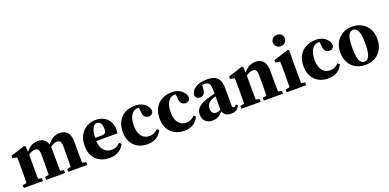

<svg xmlns="http://www.w3.org/2000/svg" viewBox="-5 -1536 4811 2376"><g transform="rotate(-20 2400.5 -348.0)"><path d="M27 0V-37L116 -55H191L280 -37V0ZM78 0Q80 -24 80.5 -61Q81 -98 81.5 -138Q82 -178 82 -210V-257Q82 -286 82 -306.5Q82 -327 81.5 -345.5Q81 -364 79 -384L20 -396V-427L210 -488L225 -477L231 -375V-371V-210Q231 -178 231.5 -138Q232 -98 232.5 -61Q233 -24 235 0ZM321 0V-37L407 -55H483L571 -37V0ZM370 0Q372 -24 373 -61Q374 -98 374 -137.5Q374 -177 374 -210V-310Q374 -360 361 -379.5Q348 -399 316 -399Q296 -399 275 -390Q254 -381 234.5 -365Q215 -349 199 -330L195 -375H209Q235 -413 262 -438Q289 -463 320 -475.5Q351 -488 385 -488Q451 -488 486 -448Q521 -408 521 -323V-210Q521 -177 521.5 -137.5Q522 -98 523 -61Q524 -24 525 0ZM613 0V-37L696 -55H773L862 -37V0ZM660 0Q662 -24 662.5 -61Q663 -98 663.5 -137.5Q664 -177 664 -210V-310Q664 -363 650.5 -381Q637 -399 606 -399Q586 -399 566 -390.5Q546 -382 526.5 -366.5Q507 -351 488 -329L483 -375H496Q525 -416 553 -441Q581 -466 611 -477Q641 -488 674 -488Q742 -488 776.5 -447Q811 -406 811 -321V-210Q811 -177 811.5 -137.5Q812 -98 812.5 -61Q813 -24 815 0Z M1154 15Q1085 15 1030.5 -13.5Q976 -42 944.5 -96.5Q913 -151 913 -230Q913 -313 945 -370.5Q977 -428 1031 -458Q1085 -488 1150 -488Q1213 -488 1258.5 -462Q1304 -436 1328 -391.5Q1352 -347 1352 -290Q1352 -274 1351 -263Q1350 -252 1347 -239H975V-281H1150Q1189 -281 1202.5 -295.5Q1216 -310 1216 -346Q1216 -382 1207.5 -404Q1199 -426 1184 -436.5Q1169 -447 1151 -447Q1129 -447 1110.5 -429Q1092 -411 1080.5 -369Q1069 -327 1069 -253Q1069 -192 1088 -152Q1107 -112 1139.5 -92Q1172 -72 1212 -72Q1248 -72 1276 -85Q1304 -98 1326 -123L1352 -101Q1332 -62 1303.5 -36.5Q1275 -11 1238 2Q1201 15 1154 15Z M1654 15Q1584 15 1530 -14Q1476 -43 1445.5 -98.5Q1415 -154 1415 -232Q1415 -315 1447.5 -372Q1480 -429 1537 -458.5Q1594 -488 1667 -488Q1718 -488 1757.5 -469.5Q1797 -451 1820 -420Q1843 -389 1846 -351Q1839 -326 1823.5 -314Q1808 -302 1783 -302Q1756 -302 1735 -321.5Q1714 -341 1711 -391L1703 -463L1769 -426Q1748 -437 1728.5 -442Q1709 -447 1687 -447Q1658 -447 1631.5 -427.5Q1605 -408 1588 -366Q1571 -324 1571 -256Q1571 -196 1588.5 -155Q1606 -114 1637.5 -93Q1669 -72 1710 -72Q1732 -72 1751.5 -77.5Q1771 -83 1788.5 -94.5Q1806 -106 1821 -123L1848 -101Q1828 -62 1800.5 -36.5Q1773 -11 1736.5 2Q1700 15 1654 15Z M2139 15Q2069 15 2015 -14Q1961 -43 1930.5 -98.5Q1900 -154 1900 -232Q1900 -315 1932.5 -372Q1965 -429 2022 -458.5Q2079 -488 2152 -488Q2203 -488 2242.5 -469.5Q2282 -451 2305 -420Q2328 -389 2331 -351Q2324 -326 2308.5 -314Q2293 -302 2268 -302Q2241 -302 2220 -321.5Q2199 -341 2196 -391L2188 -463L2254 -426Q2233 -437 2213.5 -442Q2194 -447 2172 -447Q2143 -447 2116.5 -427.5Q2090 -408 2073 -366Q2056 -324 2056 -256Q2056 -196 2073.5 -155Q2091 -114 2122.5 -93Q2154 -72 2195 -72Q2217 -72 2236.5 -77.5Q2256 -83 2273.5 -94.5Q2291 -106 2306 -123L2333 -101Q2313 -62 2285.5 -36.5Q2258 -11 2221.5 2Q2185 15 2139 15Z M2510 15Q2454 15 2419 -17Q2384 -49 2384 -108Q2384 -143 2400 -172Q2416 -201 2457 -226Q2498 -251 2570 -271Q2593 -278 2619 -284.5Q2645 -291 2672 -298.5Q2699 -306 2725 -313V-280Q2690 -269 2658.5 -259.5Q2627 -250 2606 -242Q2578 -232 2559.5 -216.5Q2541 -201 2532 -180Q2523 -159 2523 -132Q2523 -96 2540.5 -78.5Q2558 -61 2584 -61Q2600 -61 2613.5 -65.5Q2627 -70 2644 -81Q2661 -92 2685 -112L2694 -65H2657Q2634 -38 2613 -20.5Q2592 -3 2567.5 6Q2543 15 2510 15ZM2755 14Q2705 14 2678 -10Q2651 -34 2645 -74V-78V-326Q2645 -372 2638.5 -398Q2632 -424 2615 -435Q2598 -446 2567 -446Q2550 -446 2531.5 -442.5Q2513 -439 2488 -432L2541 -466L2534 -395Q2532 -347 2511 -326.5Q2490 -306 2463 -306Q2438 -306 2422 -318.5Q2406 -331 2400 -355Q2405 -414 2461.5 -451Q2518 -488 2618 -488Q2680 -488 2718 -469Q2756 -450 2774 -410Q2792 -370 2792 -305V-81Q2792 -66 2798 -58.5Q2804 -51 2814 -51Q2823 -51 2830 -56Q2837 -61 2846 -73L2868 -58Q2852 -21 2824.5 -3.5Q2797 14 2755 14Z M2893 0V-37L2982 -55H3057L3146 -37V0ZM2944 0Q2946 -24 2946.5 -61Q2947 -98 2947.5 -138Q2948 -178 2948 -210V-257Q2948 -286 2947.5 -306.5Q2947 -327 2946.5 -345.5Q2946 -364 2945 -384L2886 -396V-427L3076 -488L3091 -477L3097 -373V-370V-210Q3097 -178 3097.5 -138Q3098 -98 3098.5 -61Q3099 -24 3101 0ZM3188 0V-37L3275 -55H3350L3441 -37V0ZM3237 0Q3239 -24 3240 -61Q3241 -98 3241 -137.5Q3241 -177 3241 -210V-315Q3241 -363 3227.5 -381Q3214 -399 3184 -399Q3166 -399 3145.5 -391Q3125 -383 3104 -367.5Q3083 -352 3064 -330L3061 -380H3078Q3106 -419 3133.5 -442.5Q3161 -466 3191 -477Q3221 -488 3254 -488Q3315 -488 3352.5 -448Q3390 -408 3390 -323V-210Q3390 -177 3390.5 -137.5Q3391 -98 3391.5 -61Q3392 -24 3394 0Z M3491 0V-37L3580 -55H3655L3746 -37V0ZM3542 0Q3544 -24 3544.5 -61Q3545 -98 3545.5 -138Q3546 -178 3546 -210V-250Q3546 -294 3545.5 -323.5Q3545 -353 3543 -384L3483 -396V-427L3682 -488L3698 -477L3695 -338V-210Q3695 -178 3695.5 -138Q3696 -98 3696.5 -61Q3697 -24 3699 0ZM3618 -561Q3585 -561 3562 -582Q3539 -603 3539 -636Q3539 -669 3562 -690Q3585 -711 3618 -711Q3651 -711 3674 -690Q3697 -669 3697 -637Q3697 -603 3674 -582Q3651 -561 3618 -561Z M4034 15Q3964 15 3910 -14Q3856 -43 3825.5 -98.5Q3795 -154 3795 -232Q3795 -315 3827.5 -372Q3860 -429 3917 -458.5Q3974 -488 4047 -488Q4098 -488 4137.5 -469.5Q4177 -451 4200 -420Q4223 -389 4226 -351Q4219 -326 4203.5 -314Q4188 -302 4163 -302Q4136 -302 4115 -321.5Q4094 -341 4091 -391L4083 -463L4149 -426Q4128 -437 4108.5 -442Q4089 -447 4067 -447Q4038 -447 4011.5 -427.5Q3985 -408 3968 -366Q3951 -324 3951 -256Q3951 -196 3968.5 -155Q3986 -114 4017.5 -93Q4049 -72 4090 -72Q4112 -72 4131.5 -77.5Q4151 -83 4168.5 -94.5Q4186 -106 4201 -123L4228 -101Q4208 -62 4180.5 -36.5Q4153 -11 4116.5 2Q4080 15 4034 15Z M4525 15Q4450 15 4395 -16.5Q4340 -48 4310.5 -105Q4281 -162 4281 -237Q4281 -313 4313 -369.5Q4345 -426 4400 -457Q4455 -488 4525 -488Q4598 -488 4652.5 -457Q4707 -426 4738.5 -370Q4770 -314 4770 -238Q4770 -162 4739 -105Q4708 -48 4653.5 -16.5Q4599 15 4525 15ZM4525 -27Q4553 -27 4572 -48Q4591 -69 4601 -115Q4611 -161 4611 -237Q4611 -313 4601 -359Q4591 -405 4572 -425.5Q4553 -446 4525 -446Q4497 -446 4478 -425Q4459 -404 4449.5 -358Q4440 -312 4440 -236Q4440 -160 4449.5 -114Q4459 -68 4478 -47.5Q4497 -27 4525 -27Z"/></g></svg>

Font: Source Serif 4 36pt
Style: Bold
Weight: 700
Designer: Frank Grießhammer
Foundry: Adobe Systems Incorporated
Version: Version 4.004;hotconv 1.0.116;makeotfexe 2.5.65601